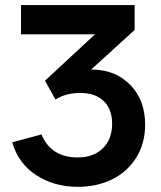

<svg xmlns="http://www.w3.org/2000/svg" viewBox="-20 -720 629 750"><path d="M284.2 9.8Q191.4 9.8 121.3 -35.9Q51.3 -81.5 27.8 -164.1L142.1 -194.8Q179.2 -105 284.2 -105Q345.2 -105 381.6 -140.6Q418 -176.3 418 -236.8Q418 -293.5 385.3 -325.2Q352.5 -356.9 293.9 -356.9Q235.8 -356.9 196.8 -331.1L155.8 -404.8L351.1 -585.9H62V-700.2H505.9V-603L335.9 -448.2H345.2Q434.1 -445.8 490.5 -386.7Q546.9 -327.6 546.9 -232.9Q546.9 -159.7 512 -104Q477.1 -48.3 417.7 -19.3Q358.4 9.8 284.2 9.8Z"/></svg>

Font: Fixel Text SemiBold
Style: Regular
Weight: 600
Width: 4
Designer: AlfaBravo + MacPaw
Foundry: Kyrylo Tkachov, Marchela Mozhyna, Serhii Makarenko, Maria Weinstein, Zakhar Kryvoshyya
Version: Version 1.211